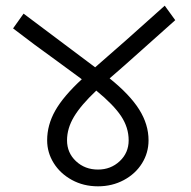

<svg xmlns="http://www.w3.org/2000/svg" viewBox="-20 -682 671 676"><path d="M503 -188Q503 -144 480 -107Q457 -70 416 -48Q375 -26 325 -26Q274 -26 233 -48.5Q192 -71 169 -108Q146 -145 146 -188Q146 -242 174.5 -292.5Q203 -343 268 -403Q263 -407 185 -464Q100 -525 26 -582L63 -634Q201 -531 263 -484L315 -445Q410 -527 560 -662L597 -611Q483 -509 421 -454L366 -406Q437 -349 470 -296.5Q503 -244 503 -188ZM433 -188Q433 -233 406.5 -273Q380 -313 319 -363Q265 -312 240.5 -271Q216 -230 216 -188Q216 -144 247.5 -114.5Q279 -85 325 -85Q370 -85 401.5 -114.5Q433 -144 433 -188Z"/></svg>

Font: Martel Sans Light
Style: Regular
Weight: 300
Designer: Dan Reynolds and Mathieu Réguer
Foundry: Dan Reynolds and Mathieu Réguer
Version: Version 1.002; ttfautohint (v1.1) -l 5 -r 5 -G 72 -x 0 -D la